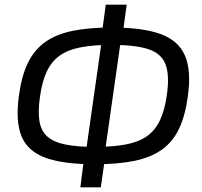

<svg xmlns="http://www.w3.org/2000/svg" viewBox="-20 -760 859 817"><path d="M455 -643Q586 -643 662.5 -615.5Q739 -588 767 -523.5Q795 -459 779 -348Q768 -267 741.5 -211.5Q715 -156 668.5 -123Q622 -90 552 -75.5Q482 -61 383 -61Q250 -61 174 -88.5Q98 -116 71.5 -180.5Q45 -245 61 -356Q72 -437 98.5 -492Q125 -547 171.5 -580.5Q218 -614 288 -628.5Q358 -643 455 -643ZM455 -569Q377 -569 322.5 -558.5Q268 -548 233.5 -523Q199 -498 179 -455.5Q159 -413 150 -348Q141 -285 148 -243.5Q155 -202 182 -178.5Q209 -155 258.5 -145Q308 -135 384 -135Q462 -135 516.5 -145.5Q571 -156 606 -181Q641 -206 661 -249Q681 -292 690 -356Q702 -440 684.5 -486Q667 -532 612 -550.5Q557 -569 455 -569ZM519 -740 503 -621 496 -601 426 -110 427 -89 409 37H322L338 -89L345 -110L415 -601L414 -621L430 -740Z"/></svg>

Font: Exo 2
Style: Italic
Weight: 400
Italic angle: -8°
Designer: Natanael Gama
Foundry: Natanael Gama
Version: Version 2.010